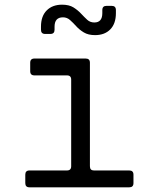

<svg xmlns="http://www.w3.org/2000/svg" viewBox="-20 -800 640 820"><path d="M106 0Q88 0 88 -18V-54Q88 -72 106 -72H266Q284 -72 284 -90V-460Q284 -478 266 -478H127Q109 -478 109 -496V-532Q109 -550 127 -550H346Q364 -550 364 -532V-90Q364 -72 381 -72H532Q550 -72 550 -54V-18Q550 0 532 0ZM386 -650Q357 -650 338 -661.5Q319 -673 305.5 -688Q292 -703 279 -714.5Q266 -726 249 -726Q213 -726 213 -686V-673Q213 -655 195 -655H173Q155 -655 155 -673V-686Q155 -731 179.5 -755.5Q204 -780 245 -780Q275 -780 293.5 -768.5Q312 -757 326 -742Q340 -727 352.5 -715.5Q365 -704 383 -704Q417 -704 417 -744V-757Q417 -775 435 -775H457Q475 -775 475 -757V-744Q475 -699 451 -674.5Q427 -650 386 -650Z"/></svg>

Font: Pitagon Sans Mono Light
Style: Regular
Weight: 300
Monospace: yes
Designer: Travis Tran
Foundry: Pitagon
Version: Version 1.001; ttfautohint (v1.8.4.7-5d5b);gftools[0.9.26]